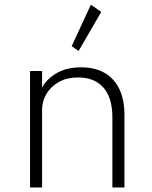

<svg xmlns="http://www.w3.org/2000/svg" viewBox="-20 -824 670 844"><path d="M112 0V-512H165V-439Q184 -475.5 227.8 -501.8Q271.5 -528 337.5 -528Q397 -528 439.5 -503.8Q482 -479.5 504.5 -432.8Q527 -386 527 -318.5V0H474V-309Q474 -394 434.8 -438.8Q395.5 -483.5 324 -483.5Q274 -483.5 238.5 -463.5Q203 -443.5 184 -411Q165 -378.5 165 -341.5V0ZM325.5 -600 295 -621 379.5 -803.5 425 -771.5Z"/></svg>

Font: Spartan Thin Light
Style: Regular
Weight: 300
Version: Version 1.004